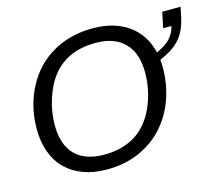

<svg xmlns="http://www.w3.org/2000/svg" viewBox="-101 -829 1117 970"><g transform="rotate(-15 458.0 -344.0)"><path d="M458 -698Q570 -698 644 -645.5Q718 -593 741 -496Q792 -519 815 -545Q838 -571 846 -606H803L820 -688H916L905 -636Q891 -569 855.5 -527.5Q820 -486 748 -456Q749 -443 749.5 -433.5Q750 -424 750 -416Q750 -328 722 -249.5Q694 -171 639 -111Q585 -53 510.5 -21.5Q436 10 346 10Q277 10 222.5 -10Q168 -30 130.5 -67.5Q93 -105 73.5 -158.5Q54 -212 54 -280Q54 -396 105 -494Q157 -593 249 -645.5Q341 -698 458 -698ZM454 -623Q308 -623 230 -528Q192 -482 169 -411Q147 -342 147 -275Q147 -172 199 -119Q251 -66 351 -66Q446 -66 514 -108Q581 -150 619 -234Q657 -321 657 -414Q657 -516 604 -569.5Q551 -623 454 -623Z"/></g></svg>

Font: Libra Sans Modern
Style: Italic
Weight: 400
Italic angle: -12°
Foundry: Stefan Peev, Context Ltd
Version: Version 1.000